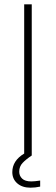

<svg xmlns="http://www.w3.org/2000/svg" viewBox="-20 -720 259 889"><path d="M166 116V144Q144 149 121 149Q83 149 60 129Q37 109 37 77Q37 24 92 -9V-700H127V0Q100 18 84.5 34.5Q69 51 69 75Q69 94 82.5 107Q96 120 125 120Q140 120 166 116Z"/></svg>

Font: Be Vietnam Thin
Style: Regular
Weight: 100
Designer: Gabriel Lam
Foundry: TypeRant
Version: Version 4.000